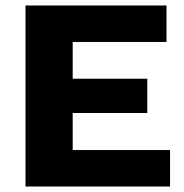

<svg xmlns="http://www.w3.org/2000/svg" viewBox="-20 -680 671 700"><path d="M73 0H600V-133H245V-268H517V-393H245V-527H587V-660H73Z"/></svg>

Font: Work Sans
Style: Bold
Weight: 700
Designer: Wei Huang
Foundry: Wei Huang
Version: Version 2.012